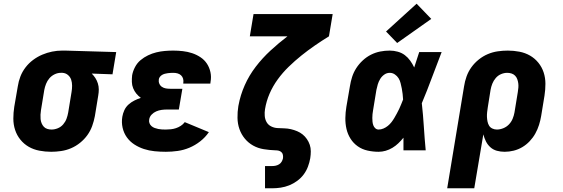

<svg xmlns="http://www.w3.org/2000/svg" viewBox="-20 -811 3040 1036"><path d="M256 8Q224 8 192.5 2Q161 -4 135 -19Q109 -34 90 -57.5Q71 -81 61.5 -110Q52 -139 52 -171Q52 -203 57 -235L76 -345Q80 -372 90 -398Q100 -424 117.5 -447Q135 -470 158.5 -487.5Q182 -505 208 -516Q234 -527 261 -532.5Q288 -538 315 -538Q320 -538 324 -538Q328 -538 333 -538L607 -530L587 -410L475 -414Q486 -403 494.5 -390Q503 -377 508 -361Q513 -345 513 -328.5Q513 -312 510 -295L492 -185Q487 -158 477.5 -131.5Q468 -105 451.5 -82Q435 -59 412 -40.5Q389 -22 363 -11Q337 0 309.5 4Q282 8 256 8ZM258 -112Q258 -112 258 -112Q258 -112 258 -112Q275 -112 292 -119Q309 -126 321 -140Q333 -154 339 -170.5Q345 -187 348 -204L366 -314Q369 -331 369 -348.5Q369 -366 364 -381Q359 -396 346.5 -406.5Q334 -417 317 -418H313Q312 -418 310.5 -418Q309 -418 308 -418Q291 -418 274.5 -410Q258 -402 246.5 -388.5Q235 -375 228.5 -358.5Q222 -342 219 -326L201 -216Q199 -204 198.5 -192Q198 -180 199 -168.5Q200 -157 204.5 -146Q209 -135 216.5 -127Q224 -119 235 -115.5Q246 -112 258 -112Z M875 8Q844 8 814 5Q784 2 756.5 -7Q729 -16 705 -31.5Q681 -47 664.5 -70Q648 -93 641.5 -122Q635 -151 640 -181Q643 -199 651 -216.5Q659 -234 673.5 -247Q688 -260 705 -268.5Q722 -277 740 -283Q726 -293 715.5 -306Q705 -319 698.5 -335Q692 -351 691.5 -369Q691 -387 693 -405Q697 -427 708.5 -449Q720 -471 738.5 -486.5Q757 -502 779 -512.5Q801 -523 823.5 -528.5Q846 -534 869 -536Q892 -538 915 -538Q941 -538 967 -535Q993 -532 1017 -524Q1041 -516 1062 -502Q1083 -488 1096.5 -467.5Q1110 -447 1115.5 -421.5Q1121 -396 1116 -369Q1116 -367 1115.5 -364.5Q1115 -362 1115 -360H969Q969 -361 969 -361.5Q969 -362 969 -363Q971 -375 968 -386Q965 -397 957 -404.5Q949 -412 938 -415Q927 -418 915 -418Q907 -418 899.5 -417.5Q892 -417 884.5 -416Q877 -415 869.5 -413Q862 -411 855 -407Q848 -403 843 -396.5Q838 -390 837 -383Q835 -371 839.5 -360Q844 -349 853.5 -342.5Q863 -336 874.5 -334Q886 -332 899 -332H964L945 -220H880Q866 -220 851.5 -218Q837 -216 823 -210Q809 -204 798 -192.5Q787 -181 785 -166Q783 -156 786.5 -146.5Q790 -137 797.5 -130.5Q805 -124 814.5 -120.5Q824 -117 834 -115Q844 -113 854 -112.5Q864 -112 875 -112Q888 -112 902 -113.5Q916 -115 929.5 -119.5Q943 -124 955.5 -132Q968 -140 977 -152L1107 -98Q1088 -70 1060.5 -48.5Q1033 -27 1002 -14Q971 -1 938.5 3.5Q906 8 875 8Z M1410 205V85H1448Q1458 85 1467.5 83Q1477 81 1486 75.5Q1495 70 1500 61Q1505 52 1507 43Q1508 34 1506.5 25Q1505 16 1498.5 10Q1492 4 1483.5 2Q1475 0 1465 0Q1434 -1 1403 -6Q1372 -11 1346 -25.5Q1320 -40 1301 -63Q1282 -86 1272 -114.5Q1262 -143 1261.5 -175Q1261 -207 1266 -238Q1266 -239 1266.5 -240.5Q1267 -242 1267 -243Q1277 -298 1300.5 -351Q1324 -404 1360 -451Q1396 -498 1440 -538.5Q1484 -579 1531 -615H1328L1348 -735H1775L1755 -615Q1716 -591 1679 -565.5Q1642 -540 1606.5 -511.5Q1571 -483 1538 -451Q1505 -419 1478.5 -382.5Q1452 -346 1434.5 -305.5Q1417 -265 1410 -222Q1407 -204 1408.5 -185.5Q1410 -167 1418.5 -152Q1427 -137 1443 -129Q1459 -121 1477 -120Q1495 -119 1513.5 -118.5Q1532 -118 1549.5 -114Q1567 -110 1583.5 -103Q1600 -96 1613 -85.5Q1626 -75 1636 -60.5Q1646 -46 1651.5 -29.5Q1657 -13 1657 5.5Q1657 24 1654 43Q1650 66 1641.5 88.5Q1633 111 1618.5 130.5Q1604 150 1583.5 165Q1563 180 1540.5 189Q1518 198 1494.5 201.5Q1471 205 1448 205Z M2023 8Q1993 8 1963.5 1.5Q1934 -5 1910.5 -21.5Q1887 -38 1871.5 -62.5Q1856 -87 1849.5 -115.5Q1843 -144 1843.5 -174.5Q1844 -205 1849 -235L1868 -345Q1872 -371 1880 -396Q1888 -421 1902.5 -443.5Q1917 -466 1937.5 -485Q1958 -504 1982 -516Q2006 -528 2031.5 -533Q2057 -538 2083 -538Q2105 -538 2126.5 -532Q2148 -526 2164.5 -513.5Q2181 -501 2193.5 -483.5Q2206 -466 2215 -447Q2222 -468 2228.5 -488.5Q2235 -509 2242 -530H2363Q2336 -461 2310.5 -392Q2285 -323 2256 -254Q2263 -191 2267 -127.5Q2271 -64 2277 0H2157Q2157 -17 2157 -34Q2157 -51 2157 -68Q2144 -52 2129.5 -38Q2115 -24 2097.5 -13.5Q2080 -3 2061 2.5Q2042 8 2023 8ZM2023 -112Q2036 -112 2049 -117.5Q2062 -123 2073 -132Q2084 -141 2092.5 -152Q2101 -163 2108 -175Q2115 -187 2121.5 -199Q2128 -211 2134 -223.5Q2140 -236 2145 -249Q2150 -262 2155 -274Q2154 -289 2152.5 -304Q2151 -319 2148 -333.5Q2145 -348 2141.5 -362.5Q2138 -377 2130.5 -389Q2123 -401 2110.5 -409.5Q2098 -418 2083 -418Q2067 -418 2053.5 -408.5Q2040 -399 2031.5 -385Q2023 -371 2018.5 -356Q2014 -341 2011 -326L1993 -216Q1991 -205 1990 -195Q1989 -185 1989 -174.5Q1989 -164 1990 -154Q1991 -144 1994.5 -134.5Q1998 -125 2005.5 -118.5Q2013 -112 2023 -112ZM2123 -579 2063 -641 2228 -791 2307 -709Z M2393 205 2484 -345Q2488 -372 2497.5 -398.5Q2507 -425 2523.5 -448Q2540 -471 2563 -489.5Q2586 -508 2612 -519Q2638 -530 2665.5 -534Q2693 -538 2720 -538Q2752 -538 2783 -532Q2814 -526 2840 -511Q2866 -496 2885 -472.5Q2904 -449 2913.5 -420Q2923 -391 2923 -359Q2923 -327 2918 -295L2900 -185Q2896 -161 2888.5 -137Q2881 -113 2868.5 -90.5Q2856 -68 2838 -49Q2820 -30 2798 -17Q2776 -4 2751.5 2Q2727 8 2703 8Q2681 8 2661 2.5Q2641 -3 2626 -16.5Q2611 -30 2602 -48Q2593 -66 2588 -86L2539 205ZM2661 -112Q2678 -112 2695.5 -119Q2713 -126 2726 -139.5Q2739 -153 2746 -170Q2753 -187 2756 -204L2774 -314Q2776 -326 2777 -338Q2778 -350 2776.5 -361.5Q2775 -373 2771 -384Q2767 -395 2759 -403Q2751 -411 2740 -414.5Q2729 -418 2717 -418Q2700 -418 2683.5 -411Q2667 -404 2655 -390Q2643 -376 2636.5 -359.5Q2630 -343 2627 -326L2612 -232Q2610 -219 2608.5 -206Q2607 -193 2607.5 -180.5Q2608 -168 2610.5 -155.5Q2613 -143 2619 -133Q2625 -123 2636.5 -117.5Q2648 -112 2661 -112Z"/></svg>

Font: Iosevka Curly Slab HvEx
Style: Italic
Weight: 900
Width: 7
Italic angle: -9°
Monospace: yes
Designer: Belleve Invis
Foundry: Belleve Invis
Version: Version 11.1.0; ttfautohint (v1.8.3)